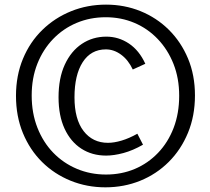

<svg xmlns="http://www.w3.org/2000/svg" viewBox="-20 -805 907 830"><path d="M435.7 4.8Q355.6 4.8 285.2 -23.8Q214.8 -52.4 162 -104.6Q109.2 -156.8 79.1 -229.6Q49.1 -302.4 49.1 -390.6Q49.1 -478.4 79.3 -551Q109.4 -623.6 163.3 -675.9Q217.1 -728.2 287.6 -756.6Q358 -785 438.4 -785Q517.7 -785 587.4 -756.8Q657.1 -728.5 709.9 -676.2Q762.7 -623.9 792.8 -551.9Q822.8 -480 822.8 -392.5Q822.8 -304 792.6 -230.9Q762.4 -157.8 709.3 -104.9Q656.2 -52 586.1 -23.6Q516 4.8 435.7 4.8ZM438.8 -132.4Q378 -132.4 331.7 -162.3Q285.4 -192.2 259.2 -248.6Q233.1 -305 233.1 -384.5Q233.1 -467.1 260.1 -525.6Q287.1 -584.2 333.9 -615.4Q380.6 -646.6 439.7 -646.6Q492.6 -646.6 537.2 -616.9Q581.8 -587.1 608.2 -529.3L554 -504.5Q534.5 -546 503.5 -568.7Q472.4 -591.5 437.8 -591.5Q373.2 -591.5 337.6 -536.4Q302 -481.2 302 -384Q302 -289.8 341.2 -238.7Q380.5 -187.6 446.6 -187.6Q473.2 -187.6 505.5 -197.2Q537.8 -206.8 573.8 -226.9L598.2 -179.5Q554.6 -154.5 513.5 -143.4Q472.4 -132.4 438.8 -132.4ZM438.1 -50.5Q505.3 -50.5 562.7 -74.7Q620 -99 663.2 -144.2Q706.5 -189.4 730.6 -252.2Q754.6 -314.9 754.6 -391.2Q754.6 -466.5 730.1 -528.5Q705.5 -590.6 662.1 -636.1Q618.7 -681.7 561.1 -706.1Q503.5 -730.5 437 -730.5Q369.7 -730.5 311.5 -706.1Q253.3 -681.7 209.7 -636.5Q166.1 -591.3 141.5 -529.4Q117 -467.5 117 -392.2Q117 -315.9 141.7 -253Q166.4 -190.1 210.1 -144.9Q253.9 -99.7 312.4 -75.1Q370.8 -50.5 438.1 -50.5Z"/></svg>

Font: Yaldevi ExtraLight
Style: Regular
Weight: 200
Designer: Sol Matas, Rajitha Manaperi, Kosala Senevirathne
Foundry: Mooniak
Version: Version 1.100